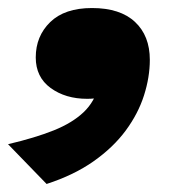

<svg xmlns="http://www.w3.org/2000/svg" viewBox="-40 -234 454 478"><path d="M76 224 -20 125Q48 109 94 90.5Q140 72 168 45.5Q196 19 206 -21Q215 -31 224 -32Q233 -33 239 -25.5Q245 -18 244 -4Q228 5 211.5 8.5Q195 12 177 12Q123 12 86 -15Q49 -42 49 -91Q49 -144 85 -179Q121 -214 189 -214Q259 -214 296 -179.5Q333 -145 333 -85Q333 -42 318.5 3.5Q304 49 273 91Q242 133 193 167.5Q144 202 76 224Z"/></svg>

Font: Roboto Serif Black
Style: Italic
Weight: 900
Italic angle: -10°
Version: Version 1.008